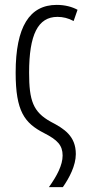

<svg xmlns="http://www.w3.org/2000/svg" viewBox="-20 -562 349 785"><path d="M212 -542C101 -542 44 -453 44 -265C44 -107 80 -59 160 -18C215 10 236 32 236 74C236 113 213 157 180 203H237C263 166 290 115 290 68C290 -6 242 -36 188 -64C115 -104 99 -151 99 -265C99 -420 135 -493 215 -493C237 -493 259 -488 281 -476L297 -522C275 -534 246 -542 212 -542Z"/></svg>

Font: Noto Sans Display Condensed Light
Style: Regular
Weight: 300
Width: 3
Designer: Monotype Design Team
Foundry: Monotype Imaging Inc.
Version: Version 1.900